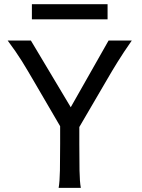

<svg xmlns="http://www.w3.org/2000/svg" viewBox="-20 -909 685 929"><path d="M129.4 -712.9 322.3 -390.1 505.4 -712.9H617.7Q596.2 -682.1 579.6 -657Q563 -631.8 549.1 -609.4Q535.2 -586.9 522.2 -565.4Q509.3 -543.9 495.6 -520L363.8 -294.4V-212.4Q363.8 -140.1 364.7 -84.7Q365.7 -29.3 371.1 0H263.7Q269 -29.3 270 -84.7Q271 -140.1 271 -212.4V-298.3L141.6 -520Q127.4 -543.9 114 -566.9Q100.6 -589.8 85.9 -613.3Q71.3 -636.7 54.4 -661.1Q37.6 -685.5 17.1 -712.9ZM134.3 -888.7H500.5V-815.4H134.3Z"/></svg>

Font: Andika Eur
Style: Regular
Weight: 400
Designer: Victor Gaultney, Annie Olsen, Julie Remington, Don Collingsworth, Eric Hays, Becca Hirsbrunner
Foundry: SIL International
Version: Version 5.000